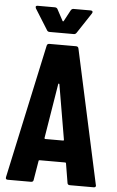

<svg xmlns="http://www.w3.org/2000/svg" viewBox="-59 -926 589 967"><g transform="rotate(5 235.0 -443.0)"><path d="M8 -13 154 -689Q156 -700 167 -700H302Q313 -700 315 -689L462 -13L463 -9Q463 0 452 0H332Q320 0 319 -11L303 -107Q303 -112 297 -112H170Q164 -112 164 -107L148 -11Q147 0 135 0H18Q5 0 8 -13ZM188 -221H278Q283 -221 282 -226L235 -502Q234 -505 232 -505Q230 -505 229 -502L184 -226Q184 -221 188 -221ZM82 -879Q82 -886 92 -886H178Q189 -886 193 -877L223 -821Q226 -817 229 -821L259 -877Q264 -886 273 -886H360Q367 -886 369 -881.5Q371 -877 367 -871L299 -768Q294 -760 285 -760H163Q153 -760 149 -768L84 -872Q82 -878 82 -879Z"/></g></svg>

Font: Barlow Condensed
Style: Bold
Weight: 700
Width: 3
Designer: Jeremy Tribby
Foundry: Tribby Type
Version: Version 1.500